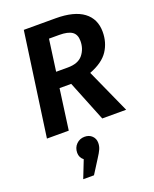

<svg xmlns="http://www.w3.org/2000/svg" viewBox="-180 -791 965 1207"><g transform="rotate(-20 302.5 -187.0)"><path d="M432 -295 565 0H405L296 -271H218L181 0H35L132 -692H345Q468 -692 531 -645Q594 -598 594 -511Q594 -440 557.5 -384.5Q521 -329 432 -295ZM233 -375H311Q381 -375 412 -413.5Q443 -452 443 -505Q443 -548 416 -567Q389 -586 330 -586H262ZM329 135Q329 157 320.5 176.5Q312 196 291 228L234 318H162L208 201Q183 181 183 150Q183 115 205.5 92.5Q228 70 261 70Q291 70 310 88.5Q329 107 329 135Z"/></g></svg>

Font: Fira Sans SemiBold
Style: Italic
Weight: 600
Italic angle: -8°
Designer: bBox Type GmbH & Carrois Corporate GbR & Edenspiekermann AG
Foundry: bBox Type GmbH & Carrois Corporate GbR & Edenspiekermann AG
Version: Version 4.301